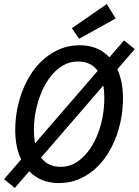

<svg xmlns="http://www.w3.org/2000/svg" viewBox="-37 -890 684 946"><path d="M253 12Q186 12 138 -20.5Q90 -53 64 -111.5Q38 -170 38 -249Q38 -313 52.5 -374Q67 -435 94 -488Q121 -541 160 -581Q199 -621 248.5 -644Q298 -667 356 -667Q423 -667 470.5 -634.5Q518 -602 543.5 -543.5Q569 -485 569 -406Q569 -343 555 -282Q541 -221 514 -167.5Q487 -114 448.5 -74Q410 -34 360.5 -11Q311 12 253 12ZM262 -68Q302 -68 335 -87.5Q368 -107 394.5 -140.5Q421 -174 439.5 -217Q458 -260 467.5 -309Q477 -358 477 -407Q477 -464 463 -504Q449 -544 420 -565.5Q391 -587 347 -587Q307 -587 273.5 -567.5Q240 -548 213.5 -514.5Q187 -481 168.5 -437.5Q150 -394 140 -346Q130 -298 130 -249Q130 -191 145 -151Q160 -111 189.5 -89.5Q219 -68 262 -68ZM36 36 -17 -7 574 -691 627 -648ZM353 -699 317 -751 489 -870 533 -799Z"/></svg>

Font: Source Code Pro ExtraLight Medium
Style: Italic
Weight: 500
Italic angle: -11°
Monospace: yes
Version: Version 1.016;hotconv 1.0.116;makeotfexe 2.5.65601